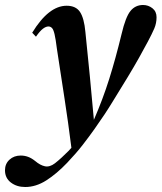

<svg xmlns="http://www.w3.org/2000/svg" viewBox="-85 -518 647 769"><path d="M16 231Q-18 231 -41.5 213Q-65 195 -65 164Q-65 138 -47 121.5Q-29 105 -2 105Q13 105 27 110Q41 115 56 127Q76 144 95 148Q114 152 135 136Q149 125 162 113Q175 101 189 87Q195 81 201 74Q188 -29 173.5 -123Q159 -217 143 -322Q138 -362 133.5 -381Q129 -400 123 -406Q117 -412 109 -412Q99 -412 87 -403Q75 -394 59 -371L44 -387Q110 -495 182 -495Q219 -495 235.5 -470Q252 -445 257 -390Q267 -295 275 -211Q283 -127 291 -38Q327 -121 352.5 -202Q378 -283 402 -382Q418 -450 437.5 -474Q457 -498 488 -498Q509 -498 525.5 -485Q542 -472 542 -449Q542 -425 533 -404Q524 -383 507 -351Q491 -321 472 -287Q453 -253 427 -210Q399 -165 367.5 -113Q336 -61 294 -2Q272 29 246.5 62Q221 95 184 134Q142 178 100.5 204.5Q59 231 16 231Z"/></svg>

Font: DeepMind Serif Text
Style: Italic
Weight: 400
Italic angle: -12°
Designer: Frank Grießhammer / Modifications: Colophon Foundry
Foundry: Colophon Foundry
Version: Version 5.003; ttfautohint (v1.8.2)